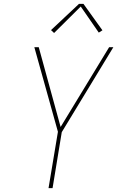

<svg xmlns="http://www.w3.org/2000/svg" viewBox="-20 -981 640 1001"><path d="M233 0 282 -294 159 -735H182L296 -319L549 -735H571L302 -292L254 0ZM262 -809 246 -824 392 -961H415L514 -823L495 -811L401 -947Z"/></svg>

Font: Iosevka SS04 Thin Extended
Style: Italic
Weight: 100
Width: 7
Italic angle: -9°
Monospace: yes
Designer: Belleve Invis
Foundry: Belleve Invis
Version: Version 19.0.0; ttfautohint (v1.8.4)